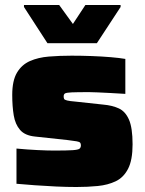

<svg xmlns="http://www.w3.org/2000/svg" viewBox="-20 -741 580 769"><path d="M286 8Q248 8 204.5 6Q161 4 120 1Q79 -2 46 -5V-146Q67 -144 88 -142.5Q109 -141 129 -140Q149 -139 166 -138.5Q183 -138 196 -138Q248 -138 270.5 -139.5Q293 -141 298.5 -145.5Q304 -150 304 -159Q304 -166 301 -169.5Q298 -173 287 -175Q276 -177 251 -180L121 -194Q80 -198 60.5 -220.5Q41 -243 35 -279Q29 -315 29 -361Q29 -418 48 -450Q67 -482 100 -496.5Q133 -511 176 -514.5Q219 -518 267 -518Q306 -518 347 -516.5Q388 -515 423.5 -512Q459 -509 482 -505V-365Q451 -367 422 -368.5Q393 -370 370.5 -371Q348 -372 337 -372Q288 -372 266.5 -371Q245 -370 240 -366.5Q235 -363 235 -355Q235 -348 237 -344.5Q239 -341 249 -338.5Q259 -336 283 -334L394 -322Q429 -319 455.5 -307Q482 -295 496.5 -262Q511 -229 511 -163Q511 -100 493 -65Q475 -30 443.5 -15Q412 0 371.5 4Q331 8 286 8ZM170 -568 76 -713V-721H217L272 -645L322 -721H463V-713L368 -568Z"/></svg>

Font: Saira SemiExpanded Black
Style: Regular
Weight: 900
Width: 6
Designer: Hector Gatti with collaboration of the Omnibus-Type team
Foundry: Omnibus-Type
Version: Version 1.101